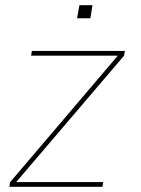

<svg xmlns="http://www.w3.org/2000/svg" viewBox="-20 -715 540 735"><path d="M16 0 19 -18 431 -502H99L102 -520H458L455 -502L42 -18H375L372 0ZM275 -645 284 -695H334L326 -645Z"/></svg>

Font: Iosevka SS04 Thin
Style: Italic
Weight: 100
Italic angle: -9°
Monospace: yes
Designer: Belleve Invis
Foundry: Belleve Invis
Version: Version 19.0.0; ttfautohint (v1.8.4)